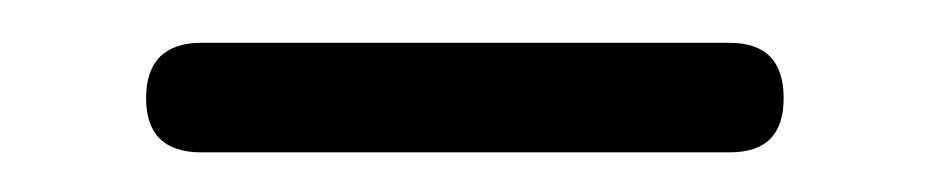

<svg xmlns="http://www.w3.org/2000/svg" viewBox="-20 -652 446 92"><path d="M329.5 -579C329.5 -579 76.5 -579 76.5 -579C59 -579 50 -587.5 50 -605C50 -605 50 -605 50 -605C50 -622.5 59 -631.5 76.5 -631.5C76.5 -631.5 76.5 -631.5 76.5 -631.5C76.5 -631.5 329.5 -631.5 329.5 -631.5C347 -631.5 355.5 -622.5 355.5 -605C355.5 -605 355.5 -605 355.5 -605C355.5 -587.5 347 -579 329.5 -579C329.5 -579 329.5 -579 329.5 -579Z"/></svg>

Font: Jura-Fortis-Regular
Style: Regular
Weight: 500
Designer: Daniel Johnson, Alexei Vanyashin, Mirko Velimirovic
Foundry: Daniel Johnson
Version: ""